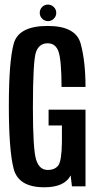

<svg xmlns="http://www.w3.org/2000/svg" viewBox="-20 -790 413 814"><path d="M167.5 4Q58 4 37.8 -74.8Q17.5 -153.5 17.5 -340.5Q17.5 -530 38.2 -605Q59 -680 182 -680Q301.5 -680 322 -605Q342.5 -530 342.5 -421.5H241Q240.5 -535 228.2 -570.8Q216 -606.5 182 -606.5Q147 -606.5 133.2 -571Q119.5 -535.5 119.5 -334.5Q119.5 -156 133.2 -112.8Q147 -69.5 182 -69.5Q213 -69.5 227.2 -88.8Q241.5 -108 242.5 -188.5V-258H186V-325H342.5V0H285L279.5 -46.5Q254 4 167.5 4ZM183.5 -700.5Q169 -700.5 158.8 -710.8Q148.5 -721 148.5 -735.5Q148.5 -750 158.5 -760.2Q168.5 -770.5 183.5 -770.5Q197.5 -770.5 208 -760.2Q218.5 -750 218.5 -735.5Q218.5 -721 208.2 -710.8Q198 -700.5 183.5 -700.5Z"/></svg>

Font: Anybody Condensed Medium
Style: Regular
Weight: 500
Width: 3
Designer: Tyler Finck
Foundry: Etcetera Type Company
Version: Version 1.010; ttfautohint (v1.8.3) -l 8 -r 50 -G 200 -x 14 